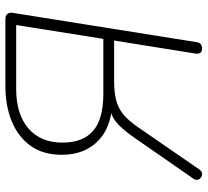

<svg xmlns="http://www.w3.org/2000/svg" viewBox="-48 -696 751 694"><g transform="rotate(-90 327.0 -349.5)"><path d="M497 6Q487 6 482.5 -0.5Q478 -7 480 -19L527 -312H380Q341 -312 312.5 -305Q284 -298 261 -279.5Q238 -261 214 -226L61 -4Q56 3 50 5Q44 7 38 5Q32 3 28 -1.5Q24 -6 23.5 -12.5Q23 -19 28 -26L178 -242Q210 -288 236 -307.5Q262 -327 300 -327H319L334 -316Q223 -316 168.5 -366Q114 -416 114 -501Q114 -569 146.5 -614Q179 -659 235 -682Q291 -705 362 -705H604Q617 -705 623 -698Q629 -691 627 -678L521 -13Q518 6 497 6ZM334 -351H533L583 -666H352Q261 -666 209.5 -622Q158 -578 158 -498Q158 -425 200.5 -388Q243 -351 334 -351Z"/></g></svg>

Font: Nunito Variable Extra Light
Style: Italic
Weight: 200
Italic angle: -9°
Designer: Vernon Adams
Foundry: Vernon Adams
Version: Version 3.602